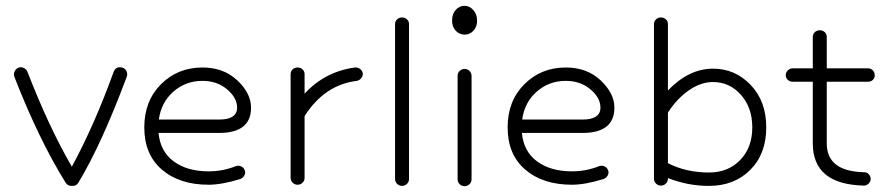

<svg xmlns="http://www.w3.org/2000/svg" viewBox="-20 -628 3054 660"><path d="M230 11H226Q212 11 205 -1Q113 -149 29 -365Q26 -374 30.5 -383Q35 -392 43 -395Q52 -399 61.5 -394.5Q71 -390 74 -382Q148 -191 227 -55Q305 -199 371 -382Q380 -402 402 -395Q411 -392 415 -383Q419 -374 416 -365Q330 -134 250 -1Q243 11 230 11Z M697 7Q597 7 536.5 -45Q476 -97 476 -190Q476 -281 533.5 -338.5Q591 -396 676 -396Q749 -396 796 -351.5Q843 -307 843 -258Q843 -171 733 -171H525Q531 -107 577.5 -73Q624 -39 697 -39Q746 -39 791 -57Q800 -60 809 -56Q818 -52 821 -43Q825 -35 820.5 -26Q816 -17 807 -13Q743 7 697 7ZM676 -350Q618 -350 576 -313Q534 -276 526 -217H733Q795 -217 795 -258Q795 -292 760.5 -321Q726 -350 676 -350Z M979 -17V-373Q979 -383 986 -389.5Q993 -396 1003 -396Q1013 -396 1020 -389.5Q1027 -383 1027 -373V-306Q1097 -382 1200 -396Q1209 -397 1217 -391.5Q1225 -386 1227 -377Q1228 -367 1222 -359.5Q1216 -352 1207 -350Q1096 -337 1027 -229V-17Q1027 -7 1020 0Q1013 7 1003 7Q993 7 986 0Q979 -7 979 -17Z M1338 -13V-545Q1338 -555 1345 -561.5Q1352 -568 1362 -568Q1372 -568 1379 -561.5Q1386 -555 1386 -545V-13Q1386 -3 1379 4Q1372 11 1362 11Q1352 11 1345 4Q1338 -3 1338 -13Z M1553 -12V-367Q1553 -377 1560 -384Q1567 -391 1577 -391Q1587 -391 1594 -384Q1601 -377 1601 -367V-12Q1601 -2 1594 5Q1587 12 1577 12Q1567 12 1560 5Q1553 -2 1553 -12ZM1578 -509Q1559 -509 1546.5 -522.5Q1534 -536 1534 -557Q1534 -580 1546.5 -594Q1559 -608 1577 -608Q1594 -608 1607 -593.5Q1620 -579 1620 -557Q1620 -536 1607.5 -522.5Q1595 -509 1578 -509Z M1946 7Q1846 7 1785.5 -45Q1725 -97 1725 -190Q1725 -281 1782.5 -338.5Q1840 -396 1925 -396Q1998 -396 2045 -351.5Q2092 -307 2092 -258Q2092 -171 1982 -171H1774Q1780 -107 1826.5 -73Q1873 -39 1946 -39Q1995 -39 2040 -57Q2049 -60 2058 -56Q2067 -52 2070 -43Q2074 -35 2069.5 -26Q2065 -17 2056 -13Q1992 7 1946 7ZM1925 -350Q1867 -350 1825 -313Q1783 -276 1775 -217H1982Q2044 -217 2044 -258Q2044 -292 2009.5 -321Q1975 -350 1925 -350Z M2228 -14V-545Q2228 -555 2235 -561.5Q2242 -568 2252 -568Q2262 -568 2269 -561.5Q2276 -555 2276 -545V-317Q2348 -392 2431 -392Q2507 -392 2560.5 -336Q2614 -280 2614 -190Q2614 -99 2559 -44Q2504 11 2417 11Q2344 11 2276 -16V-14Q2276 -4 2269 3Q2262 10 2252 10Q2242 10 2235 3Q2228 -4 2228 -14ZM2431 -346Q2389 -346 2348 -317.5Q2307 -289 2276 -241V-67Q2339 -35 2417 -35Q2483 -35 2524.5 -78Q2566 -121 2566 -190Q2566 -258 2527 -302Q2488 -346 2431 -346Z M2964 -347H2822V-135Q2822 -39 2950 -36Q2960 -36 2966.5 -29Q2973 -22 2973 -13Q2973 -4 2966 3Q2959 10 2950 10Q2774 6 2774 -135V-347H2705Q2695 -347 2688 -353.5Q2681 -360 2681 -369Q2681 -379 2688 -386Q2695 -393 2705 -393H2774V-501Q2774 -511 2781 -517.5Q2788 -524 2798 -524Q2808 -524 2815 -517.5Q2822 -511 2822 -501V-393H2964Q2974 -393 2980.5 -386Q2987 -379 2987 -369Q2987 -360 2980.5 -353.5Q2974 -347 2964 -347Z"/></svg>

Font: Hoogli
Style: Regular
Weight: 400
Designer: Anand Singh Naorem
Foundry: Brand New Type
Version: Version 1.00 b007